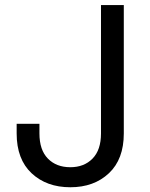

<svg xmlns="http://www.w3.org/2000/svg" viewBox="-20 -748 607 777"><path d="M264.6 9.8Q168.5 9.8 107.9 -46.9Q47.4 -103.5 47.4 -208V-247.1H139.6V-208Q139.6 -141.1 173.8 -106.2Q208 -71.3 264.6 -71.3Q320.3 -71.3 354.5 -106.2Q388.7 -141.1 388.7 -208V-727.5H481V-208Q481 -103.5 420.7 -46.9Q360.4 9.8 264.6 9.8Z"/></svg>

Font: Inter 16pt
Style: Regular
Weight: 400
Version: Version 4.001;git-66647c0bb